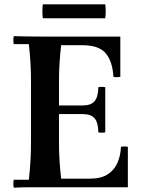

<svg xmlns="http://www.w3.org/2000/svg" viewBox="-20 -870 659 892"><path d="M44 2Q40 -17 44 -35H114Q119 -78 121.5 -121.5Q124 -165 124 -210V-490Q124 -535 121.5 -578.5Q119 -622 114 -665H44Q40 -684 44 -702Q79 -701 117 -700.5Q155 -700 189 -700H539V-513Q523 -510 507 -513Q503 -584 471.5 -622Q440 -660 362 -660H264Q259 -615 256.5 -575Q254 -535 254 -490V-210Q254 -165 256.5 -125Q259 -85 264 -40H397Q449 -40 479.5 -59.5Q510 -79 525 -112Q540 -145 542 -188Q558 -191 574 -188V0H189Q155 0 117 0Q79 0 44 2ZM437 -255Q436 -302 419 -321Q402 -340 364 -340H189V-380H364Q402 -380 419 -399.5Q436 -419 437 -465Q453 -468 469 -465V-255Q453 -252 437 -255ZM469 -785H179Q177 -798 177 -817.5Q177 -837 179 -850H469Q471 -837 471 -817.5Q471 -798 469 -785Z"/></svg>

Font: Poltawski Nowy SemiBold
Style: Regular
Weight: 600
Version: Version 1.001;gftools[0.9.25]